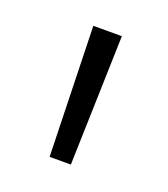

<svg xmlns="http://www.w3.org/2000/svg" viewBox="-63 -734 306 349"><g transform="rotate(20 90.0 -559.5)"><path d="M68.8 -434.1 62 -685.1H117.2L109.9 -434.1Z"/></g></svg>

Font: Fira Sans Compressed Light
Style: Regular
Weight: 300
Width: 1
Designer: Carrois Corporate & Edenspiekermann AG
Foundry: Carrois Corporate GbR & Edenspiekermann AG
Version: Version 4.203;PS 004.203;hotconv 1.0.88;makeotf.lib2.5.64775